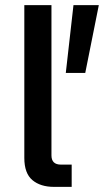

<svg xmlns="http://www.w3.org/2000/svg" viewBox="-20 -730 406 750"><path d="M191 0Q138 0 106.5 -26.5Q75 -53 75 -113V-710H181V-123Q181 -87 218 -87H260V0ZM237 -445 267 -710H366L313 -445Z"/></svg>

Font: Geist Med
Style: Regular
Weight: 400
Designer: Basement.studio, Andrés Briganti, Mateo Zaragoza
Foundry: Basement.studio, Vercel, Andrés Briganti, Guido Ferreyra, Mateo Zaragoza
Version: Version 1.401